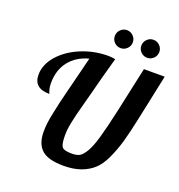

<svg xmlns="http://www.w3.org/2000/svg" viewBox="-164 -1081 1144 1225"><g transform="rotate(20 408.0 -469.0)"><path d="M55 -485Q55 -554 108.5 -615.5Q162 -677 249.5 -713.5Q337 -750 433 -750Q455 -750 481 -745L444 -611L414 -496L390 -406Q376 -356 369.5 -328.5Q363 -301 356.5 -270Q350 -239 348 -218.5Q346 -198 346 -179Q346 -122 358.5 -103Q371 -84 425 -84Q457 -84 476.5 -93.5Q496 -103 518 -139Q540 -175 560.5 -246Q581 -317 608 -439L675 -748H816L750 -436Q729 -336 710.5 -272Q692 -208 665 -150Q638 -92 603.5 -60.5Q569 -29 519.5 -11Q470 7 403 7Q298 7 254 -33Q210 -73 210 -155Q210 -182 213.5 -213Q217 -244 228 -294L244 -368Q249 -391 268.5 -466.5Q288 -542 292 -560L325 -692Q242 -670 195 -610.5Q148 -551 148 -462Q148 -424 162 -393Q55 -393 55 -485ZM428 -884Q428 -909 446 -927Q464 -945 489 -945Q514 -945 532 -927Q550 -909 550 -884Q550 -859 532 -841Q514 -823 489 -823Q464 -823 446 -840.5Q428 -858 428 -884ZM608 -884Q608 -909 626 -927Q644 -945 669 -945Q694 -945 712 -927Q730 -909 730 -884Q730 -859 712 -841Q694 -823 669 -823Q644 -823 626 -840.5Q608 -858 608 -884Z"/></g></svg>

Font: Lobster Two
Style: Bold Italic
Weight: 700
Designer: Pablo Impallari
Foundry: Pablo Impallari. www.impallari.com
Version: Version 1.006